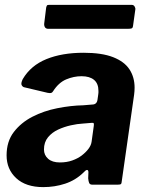

<svg xmlns="http://www.w3.org/2000/svg" viewBox="-20 -756 603 786"><path d="M321 -49Q289 -18 246.5 -4Q204 10 157 10Q86 10 46.5 -26.5Q7 -63 7 -120Q7 -177 36.5 -215.5Q66 -254 112.5 -278Q159 -302 214.5 -313Q270 -324 321 -325L357 -328Q376 -328 379 -347L382 -368Q383 -372 383 -376.5Q383 -381 383 -384Q383 -414 365 -429Q347 -444 314 -444Q282 -444 251 -431Q220 -418 197 -382Q194 -377 189.5 -375.5Q185 -374 175 -376L78 -399Q72 -401 68.5 -408Q65 -415 73 -432Q106 -488 170 -514Q234 -540 322 -540Q397 -540 443 -522Q489 -504 510 -472Q531 -440 531 -397Q531 -390 530.5 -383Q530 -376 529 -368L479 -18Q478 -5 475 -2.5Q472 0 461 0H358Q348 0 345 -7Q342 -14 341 -26L342 -52Q340 -70 321 -49ZM364 -241Q365 -249 363.5 -251.5Q362 -254 354 -253L318 -250Q297 -249 270 -243Q243 -237 218 -225.5Q193 -214 176.5 -194Q160 -174 160 -144Q160 -121 177 -106Q194 -91 225 -91Q253 -91 275.5 -99Q298 -107 314 -119Q331 -132 342 -146.5Q353 -161 355 -176ZM534 -717 525 -653Q524 -642 519.5 -640Q515 -638 502 -638H178Q168 -638 164 -644.5Q160 -651 161 -660L169 -725Q171 -733 173 -734.5Q175 -736 181 -736H520Q527 -736 531 -729.5Q535 -723 534 -717Z"/></svg>

Font: Libre Franklin
Style: Bold Italic
Weight: 700
Italic angle: -8°
Designer: Pablo Impallari, Rodrigo Fuenzalida, Nhung Nguyen
Foundry: Impallari Type
Version: Version 3.000